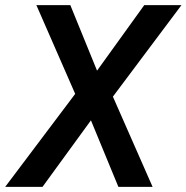

<svg xmlns="http://www.w3.org/2000/svg" viewBox="-50 -731 729 751"><path d="M225.1 -710.9H92.3L244.1 -363.8L-29.8 0H116.2L305.7 -260.3L413.1 0H546.9L391.6 -353L659.7 -710.9H514.2L329.6 -454.6Z"/></svg>

Font: Roboto Medium
Style: Italic
Weight: 500
Italic angle: -12°
Designer: Google
Version: Version 2.137; 2017